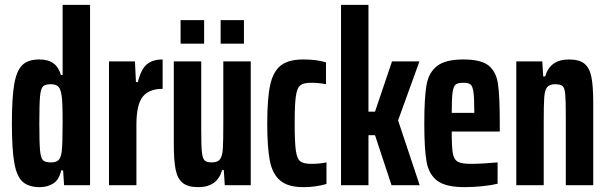

<svg xmlns="http://www.w3.org/2000/svg" viewBox="-20 -763 2500 791"><path d="M29 -255Q29 -360 38.5 -415.5Q48 -471 71.5 -494.5Q95 -518 142 -518Q179 -518 200.5 -502Q222 -486 231 -454H238V-743H351V0H244L240 -61H232Q224 -23 200 -7.5Q176 8 144 8Q98 8 73.5 -14Q49 -36 39 -91.5Q29 -147 29 -255ZM234 -136Q238 -167 238 -259Q238 -345 234 -368Q230 -397 220 -406.5Q210 -416 189 -416Q166 -416 157 -407Q148 -398 145 -366.5Q142 -335 142 -255Q142 -175 145 -143.5Q148 -112 157 -103Q166 -94 190 -94Q210 -94 220 -102.5Q230 -111 234 -136Z M536 -510 540 -425H548Q561 -478 585 -498Q609 -518 650 -518V-397Q594 -397 568 -364.5Q542 -332 542 -248V0H429V-510Z M696 -171V-510H809V-224Q809 -160 812 -134.5Q815 -109 823.5 -101.5Q832 -94 853 -94Q877 -94 886.5 -107Q896 -120 898 -149.5Q900 -179 900 -254V-510H1013V0H906L902 -62H895Q875 8 797 8Q754 8 732.5 -9.5Q711 -27 703.5 -64.5Q696 -102 696 -171ZM724 -680H821V-583H724ZM889 -680H985V-583H889Z M1081 -255Q1081 -357 1093 -412.5Q1105 -468 1136.5 -493Q1168 -518 1229 -518Q1286 -518 1323 -506V-416Q1294 -422 1262 -422Q1230 -422 1217 -411.5Q1204 -401 1199 -367.5Q1194 -334 1194 -255Q1194 -175 1199 -141.5Q1204 -108 1217.5 -98Q1231 -88 1263 -88Q1297 -88 1325 -94V-5Q1280 8 1230 8Q1166 8 1134 -19.5Q1102 -47 1091.5 -101.5Q1081 -156 1081 -255Z M1385 -743H1498V-303H1525L1595 -510H1708L1620 -267L1709 0H1593L1525 -206H1498V0H1385Z M2039 -221H1841Q1841 -157 1845.5 -131.5Q1850 -106 1865.5 -97Q1881 -88 1920 -88Q1966 -88 2030 -94V-6Q2006 0 1968 4Q1930 8 1894 8Q1817 8 1782 -18Q1747 -44 1737.5 -96Q1728 -148 1728 -254Q1728 -360 1737 -412Q1746 -464 1780.5 -491Q1815 -518 1889 -518Q1962 -518 1993 -493Q2024 -468 2031.5 -418Q2039 -368 2039 -255ZM1841 -298H1934V-304Q1934 -360 1930.5 -384Q1927 -408 1918.5 -415Q1910 -422 1889 -422Q1866 -422 1857 -414.5Q1848 -407 1844.5 -382Q1841 -357 1841 -298Z M2214 -510 2218 -448H2226Q2246 -518 2324 -518Q2367 -518 2388 -500.5Q2409 -483 2416.5 -445.5Q2424 -408 2424 -339V0H2311V-286Q2311 -351 2308.5 -376Q2306 -401 2297.5 -408.5Q2289 -416 2267 -416Q2243 -416 2233.5 -403Q2224 -390 2222 -360.5Q2220 -331 2220 -256V0H2107V-510Z"/></svg>

Font: Saira ExtraCondensed
Style: Bold
Weight: 700
Width: 2
Designer: Hector Gatti with collaboration of the Omnibus-Type team
Foundry: Omnibus-Type
Version: Version 0.072; ttfautohint (v1.8)